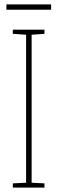

<svg xmlns="http://www.w3.org/2000/svg" viewBox="-20 -848 259 868"><path d="M211 -828H9V-804H211ZM181 0V-19L123 -22V-691L181 -695V-714H38V-695L98 -691V-22L38 -19V0Z"/></svg>

Font: Noto Sans Devanagari ExtraCondensed Thin
Style: Regular
Weight: 100
Width: 2
Designer: Jelle Bosma - Monotype Design Team
Foundry: Monotype Imaging Inc.
Version: Version 2.004